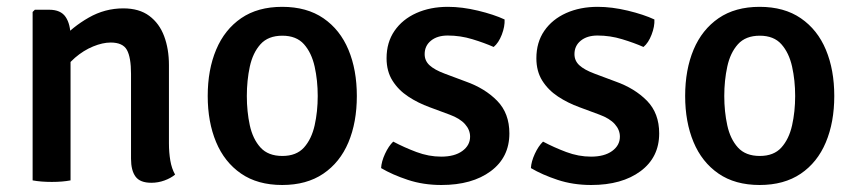

<svg xmlns="http://www.w3.org/2000/svg" viewBox="-20 -528 2504 562"><path d="M124 -499.5Q158 -499.5 172.2 -478.2Q186.5 -457 186.5 -420V0Q163 4.5 131.5 4.5Q100 4.5 75.5 0V-493L82 -499.5ZM474.5 -108.5Q474.5 -82 478.5 -58.2Q482.5 -34.5 492.5 -17Q480 -6.5 461.5 0.2Q443 7 423 7Q390 7 376.8 -11Q363.5 -29 363.5 -63.5V-312Q363.5 -360 351.5 -381.8Q339.5 -403.5 304 -403.5Q280.5 -403.5 252.5 -392Q224.5 -380.5 199.5 -359Q174.5 -337.5 158.5 -307V-411.5Q192.5 -449.5 239.8 -476.5Q287 -503.5 341 -503.5Q387.5 -503.5 417 -481.5Q446.5 -459.5 460.5 -422Q474.5 -384.5 474.5 -337.5Z M1024.5 -247Q1024.5 -170 999.8 -111.2Q975 -52.5 926.2 -19.5Q877.5 13.5 806 13.5Q734 13.5 685.5 -20Q637 -53.5 612.5 -112.2Q588 -171 588 -247Q588 -324 612.8 -382.8Q637.5 -441.5 686 -474.8Q734.5 -508 806 -508Q878 -508 926.8 -474.5Q975.5 -441 1000 -382.2Q1024.5 -323.5 1024.5 -247ZM702.5 -247Q702.5 -201.5 711.2 -161.2Q720 -121 742.5 -96.2Q765 -71.5 806.5 -71.5Q847.5 -71.5 869.8 -96.2Q892 -121 901 -161.2Q910 -201.5 910 -247Q910 -292.5 901 -333Q892 -373.5 869.8 -398.5Q847.5 -423.5 806.5 -423.5Q765 -423.5 742.5 -398.5Q720 -373.5 711.2 -333Q702.5 -292.5 702.5 -247Z M1095.5 -36Q1096.5 -55 1107 -77.8Q1117.5 -100.5 1131 -113.5Q1163 -96.5 1199 -83Q1235 -69.5 1271.5 -69.5Q1310.5 -69.5 1333.2 -86Q1356 -102.5 1356 -128Q1356 -148 1341 -164.8Q1326 -181.5 1296 -192.5L1238 -214Q1203.5 -226.5 1174.8 -245.5Q1146 -264.5 1128.8 -292Q1111.5 -319.5 1111.5 -357.5Q1111.5 -404 1134.8 -437.8Q1158 -471.5 1198.8 -489.8Q1239.5 -508 1291 -508Q1332.5 -508 1379.2 -496.8Q1426 -485.5 1457 -471Q1458 -450.5 1448.8 -426.5Q1439.5 -402.5 1425 -390.5Q1398 -402.5 1362.8 -413.2Q1327.5 -424 1290.5 -424Q1260 -424 1241.5 -409Q1223 -394 1223 -369.5Q1223 -350 1237.5 -336.8Q1252 -323.5 1281.5 -312.5L1343 -289.5Q1399.5 -269.5 1435.2 -233Q1471 -196.5 1471 -137.5Q1471 -67.5 1416.5 -27Q1362 13.5 1272 13.5Q1219 13.5 1173.8 -1.5Q1128.5 -16.5 1095.5 -36Z M1534 -36Q1535 -55 1545.5 -77.8Q1556 -100.5 1569.5 -113.5Q1601.5 -96.5 1637.5 -83Q1673.5 -69.5 1710 -69.5Q1749 -69.5 1771.8 -86Q1794.5 -102.5 1794.5 -128Q1794.5 -148 1779.5 -164.8Q1764.5 -181.5 1734.5 -192.5L1676.5 -214Q1642 -226.5 1613.2 -245.5Q1584.5 -264.5 1567.2 -292Q1550 -319.5 1550 -357.5Q1550 -404 1573.2 -437.8Q1596.5 -471.5 1637.2 -489.8Q1678 -508 1729.5 -508Q1771 -508 1817.8 -496.8Q1864.5 -485.5 1895.5 -471Q1896.5 -450.5 1887.2 -426.5Q1878 -402.5 1863.5 -390.5Q1836.5 -402.5 1801.2 -413.2Q1766 -424 1729 -424Q1698.5 -424 1680 -409Q1661.5 -394 1661.5 -369.5Q1661.5 -350 1676 -336.8Q1690.5 -323.5 1720 -312.5L1781.5 -289.5Q1838 -269.5 1873.8 -233Q1909.5 -196.5 1909.5 -137.5Q1909.5 -67.5 1855 -27Q1800.5 13.5 1710.5 13.5Q1657.5 13.5 1612.2 -1.5Q1567 -16.5 1534 -36Z M2422 -247Q2422 -170 2397.2 -111.2Q2372.5 -52.5 2323.8 -19.5Q2275 13.5 2203.5 13.5Q2131.5 13.5 2083 -20Q2034.5 -53.5 2010 -112.2Q1985.5 -171 1985.5 -247Q1985.5 -324 2010.2 -382.8Q2035 -441.5 2083.5 -474.8Q2132 -508 2203.5 -508Q2275.5 -508 2324.2 -474.5Q2373 -441 2397.5 -382.2Q2422 -323.5 2422 -247ZM2100 -247Q2100 -201.5 2108.8 -161.2Q2117.5 -121 2140 -96.2Q2162.5 -71.5 2204 -71.5Q2245 -71.5 2267.2 -96.2Q2289.5 -121 2298.5 -161.2Q2307.5 -201.5 2307.5 -247Q2307.5 -292.5 2298.5 -333Q2289.5 -373.5 2267.2 -398.5Q2245 -423.5 2204 -423.5Q2162.5 -423.5 2140 -398.5Q2117.5 -373.5 2108.8 -333Q2100 -292.5 2100 -247Z"/></svg>

Font: Signika Negative Light Medium
Style: Regular
Weight: 500
Version: Version 2.001